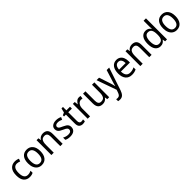

<svg xmlns="http://www.w3.org/2000/svg" viewBox="475 -2804 4902 4902"><g transform="rotate(-45 2926.5 -353.0)"><path d="M271 -83Q170 -83 110.5 -150Q51 -217 51 -358Q51 -500 112.5 -569.5Q174 -639 276 -639Q313 -639 346.5 -631.5Q380 -624 403 -612L376 -541Q354 -550 327 -557Q300 -564 277 -564Q139 -564 139 -359Q139 -260 173 -208.5Q207 -157 274 -157Q309 -157 339 -165Q369 -173 395 -186V-112Q344 -83 271 -83Z M928 -362Q928 -232 869 -157.5Q810 -83 703 -83Q636 -83 586 -116.5Q536 -150 508.5 -212.5Q481 -275 481 -362Q481 -495 539.5 -567Q598 -639 705 -639Q806 -639 867 -567.5Q928 -496 928 -362ZM569 -362Q569 -264 601.5 -209.5Q634 -155 705 -155Q774 -155 807 -209Q840 -263 840 -362Q840 -460 807 -513Q774 -566 704 -566Q633 -566 601 -513Q569 -460 569 -362Z M1290 -639Q1375 -639 1418 -593Q1461 -547 1461 -448V-93H1376V-438Q1376 -566 1275 -566Q1200 -566 1170 -517.5Q1140 -469 1140 -371V-93H1055V-629H1123L1135 -556H1140Q1163 -598 1203.5 -618.5Q1244 -639 1290 -639Z M1923 -240Q1923 -163 1872 -123Q1821 -83 1732 -83Q1683 -83 1646 -91.5Q1609 -100 1581 -116V-197Q1609 -180 1649.5 -167.5Q1690 -155 1732 -155Q1788 -155 1814 -176Q1840 -197 1840 -233Q1840 -264 1816.5 -286Q1793 -308 1727 -336Q1681 -356 1648.5 -377Q1616 -398 1598 -426.5Q1580 -455 1580 -498Q1580 -564 1630.5 -601.5Q1681 -639 1763 -639Q1806 -639 1844 -630Q1882 -621 1916 -604L1886 -536Q1857 -550 1825 -559Q1793 -568 1759 -568Q1713 -568 1687.5 -550Q1662 -532 1662 -502Q1662 -468 1688.5 -448.5Q1715 -429 1781 -400Q1825 -380 1857 -359.5Q1889 -339 1906 -310.5Q1923 -282 1923 -240Z M2203 -155Q2220 -155 2238 -158Q2256 -161 2269 -166V-99Q2235 -83 2184 -83Q2125 -83 2086 -117.5Q2047 -152 2047 -241V-561H1980V-604L2049 -634L2079 -752H2132V-629H2263V-561H2132V-246Q2132 -155 2203 -155Z M2591 -639Q2605 -639 2620 -637.5Q2635 -636 2648 -633L2637 -551Q2613 -558 2585 -558Q2549 -558 2518.5 -535Q2488 -512 2469.5 -471Q2451 -430 2451 -377V-93H2366V-629H2434L2445 -534H2449Q2472 -579 2507.5 -609Q2543 -639 2591 -639Z M3142 -629V-93H3073L3061 -164H3056Q3033 -123 2993 -103Q2953 -83 2906 -83Q2818 -83 2776 -132Q2734 -181 2734 -279V-629H2820V-288Q2820 -156 2920 -156Q2997 -156 3027 -204.5Q3057 -253 3057 -348V-629Z M3222 -629H3312L3413 -325Q3424 -289 3434 -254.5Q3444 -220 3450 -188H3454Q3459 -213 3469 -250Q3479 -287 3492 -325L3587 -629H3677L3473 -16Q3447 62 3406.5 104.5Q3366 147 3297 147Q3277 147 3261 144.5Q3245 142 3232 139V68Q3242 71 3256 73Q3270 75 3284 75Q3323 75 3347 50.5Q3371 26 3387 -23L3411 -93Z M3943 -639Q4006 -639 4051 -608.5Q4096 -578 4119.5 -523.5Q4143 -469 4143 -399V-345H3817Q3821 -156 3969 -156Q4012 -156 4047 -165Q4082 -174 4120 -193V-118Q4083 -100 4046.5 -91.5Q4010 -83 3963 -83Q3852 -83 3791 -156Q3730 -229 3730 -357Q3730 -491 3787 -565Q3844 -639 3943 -639ZM3942 -569Q3887 -569 3855.5 -529Q3824 -489 3818 -413H4056Q4056 -480 4028.5 -524.5Q4001 -569 3942 -569Z M4502 -639Q4587 -639 4630 -593Q4673 -547 4673 -448V-93H4588V-438Q4588 -566 4487 -566Q4412 -566 4382 -517.5Q4352 -469 4352 -371V-93H4267V-629H4335L4347 -556H4352Q4375 -598 4415.5 -618.5Q4456 -639 4502 -639Z M4995 -83Q4904 -83 4851 -153Q4798 -223 4798 -360Q4798 -497 4851 -568Q4904 -639 4995 -639Q5048 -639 5084.5 -617Q5121 -595 5144 -560H5149Q5148 -577 5146 -599.5Q5144 -622 5144 -638V-853H5230V-93H5161L5149 -164H5144Q5121 -128 5085 -105.5Q5049 -83 4995 -83ZM5011 -155Q5083 -155 5114 -201Q5145 -247 5145 -341V-362Q5145 -463 5115 -515Q5085 -567 5010 -567Q4947 -567 4916.5 -511.5Q4886 -456 4886 -359Q4886 -260 4917 -207.5Q4948 -155 5011 -155Z M5804 -362Q5804 -232 5745 -157.5Q5686 -83 5579 -83Q5512 -83 5462 -116.5Q5412 -150 5384.5 -212.5Q5357 -275 5357 -362Q5357 -495 5415.5 -567Q5474 -639 5581 -639Q5682 -639 5743 -567.5Q5804 -496 5804 -362ZM5445 -362Q5445 -264 5477.5 -209.5Q5510 -155 5581 -155Q5650 -155 5683 -209Q5716 -263 5716 -362Q5716 -460 5683 -513Q5650 -566 5580 -566Q5509 -566 5477 -513Q5445 -460 5445 -362Z"/></g></svg>

Font: Noto Sans Kannada UI SemiCondensed
Style: Regular
Weight: 400
Width: 4
Designer: Jelle Bosma - Monotype Design Team
Foundry: Monotype Imaging Inc.
Version: Version 2.005; ttfautohint (v1.8.4.7-5d5b)